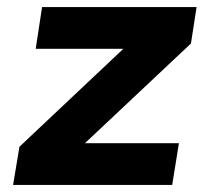

<svg xmlns="http://www.w3.org/2000/svg" viewBox="-20 -523 588 543"><path d="M17 0 35 -108 366 -420 356 -385H81L99 -503H536L520 -400L183 -83L192 -118H486L467 0Z"/></svg>

Font: Nunito Sans 7pt ExtraBold
Style: Italic
Weight: 800
Italic angle: -9°
Designer: Vernon Adams
Foundry: Vernon Adams
Version: Version 3.101;gftools[0.9.27]